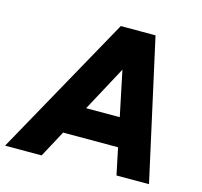

<svg xmlns="http://www.w3.org/2000/svg" viewBox="-136 -812 971 924"><g transform="rotate(15 349.5 -350.0)"><path d="M-34 0 355 -700H525L148 0ZM521 0 375 -700H528L683 0ZM118 -133 141 -275H602L579 -133Z"/></g></svg>

Font: Figtree Light ExtraBold
Style: Italic
Weight: 800
Italic angle: -9.5°
Version: Version 2.001;gftools[0.9.30]